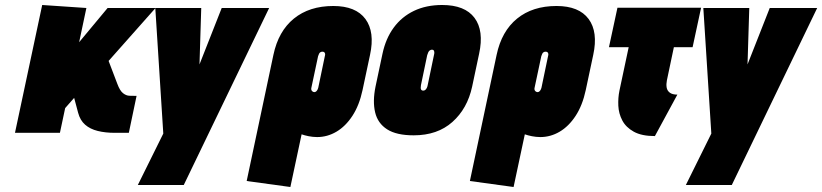

<svg xmlns="http://www.w3.org/2000/svg" viewBox="-20 -532 3293 769"><path d="M450 -196 415 -288 603 -500H411L297 -363L326 -500L149 -512L40 0H220L241 -99L277 -140L293 -80Q301 -50 321 -32.5Q341 -15 371.5 -7.5Q402 0 440 0H496L527 -148H524Q511 -148 498 -148.5Q485 -149 472.5 -159Q460 -169 450 -196Z M532 209H716L1058 -500H868L779 -274L786 -500H602L634 3Z M1432 -171 1462 -312Q1482 -404 1443.5 -456Q1405 -508 1315 -508Q1219 -508 1157 -457.5Q1095 -407 1075 -312L968 193L1143 217L1188 6Q1194 8 1201 10Q1208 12 1216 13.5Q1224 15 1232.5 16Q1241 17 1250 17Q1291 17 1327.5 -4.5Q1364 -26 1391.5 -68Q1419 -110 1432 -171ZM1281 -307 1256 -187Q1255 -180 1252.5 -174.5Q1250 -169 1246.5 -166Q1243 -163 1239 -163Q1237 -163 1234.5 -164Q1232 -165 1230 -167Q1228 -169 1227 -172.5Q1226 -176 1227 -180L1254 -307Q1256 -313 1258 -317Q1260 -321 1263.5 -323Q1267 -325 1271 -325Q1276 -325 1278.5 -323Q1281 -321 1282 -317Q1283 -313 1281 -307Z M1871 -185 1899 -317Q1919 -409 1880.5 -460.5Q1842 -512 1751 -512Q1687 -512 1638 -488.5Q1589 -465 1557 -421.5Q1525 -378 1512 -317L1484 -185Q1472 -126 1482.5 -82Q1493 -38 1530.5 -14Q1568 10 1637 10Q1732 10 1792 -43.5Q1852 -97 1871 -185ZM1718 -311 1693 -191Q1692 -185 1689.5 -180Q1687 -175 1683.5 -172Q1680 -169 1675 -169Q1670 -169 1667.5 -172Q1665 -175 1665 -180Q1665 -185 1666 -191L1691 -311Q1693 -318 1695.5 -323Q1698 -328 1702 -330.5Q1706 -333 1710 -333Q1715 -333 1717 -330.5Q1719 -328 1719.5 -323Q1720 -318 1718 -311Z M2326 -171 2356 -312Q2376 -404 2337.5 -456Q2299 -508 2209 -508Q2113 -508 2051 -457.5Q1989 -407 1969 -312L1862 193L2037 217L2082 6Q2088 8 2095 10Q2102 12 2110 13.5Q2118 15 2126.5 16Q2135 17 2144 17Q2185 17 2221.5 -4.5Q2258 -26 2285.5 -68Q2313 -110 2326 -171ZM2175 -307 2150 -187Q2149 -180 2146.5 -174.5Q2144 -169 2140.5 -166Q2137 -163 2133 -163Q2131 -163 2128.5 -164Q2126 -165 2124 -167Q2122 -169 2121 -172.5Q2120 -176 2121 -180L2148 -307Q2150 -313 2152 -317Q2154 -321 2157.5 -323Q2161 -325 2165 -325Q2170 -325 2172.5 -323Q2175 -321 2176 -317Q2177 -313 2175 -307Z M2651 -210 2679 -343H2754L2788 -501H2453L2419 -343H2498L2461 -169Q2455 -140 2456.5 -108.5Q2458 -77 2472.5 -49.5Q2487 -22 2518.5 -4.5Q2550 13 2603 13L2693 -153Q2673 -153 2662.5 -161Q2652 -169 2650 -182Q2648 -195 2651 -210Z M2727 209H2911L3253 -500H3063L2974 -274L2981 -500H2797L2829 3Z"/></svg>

Font: Advent Pro Black
Style: Italic
Weight: 900
Italic angle: -12°
Version: Version 3.000